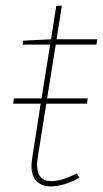

<svg xmlns="http://www.w3.org/2000/svg" viewBox="-20 -663 369 689"><path d="M326 -503H180L149 -310H295L292 -291H146L115 -95Q113 -83 113 -71Q113 -13 165 -13Q202 -13 256 -41L265 -25Q207 6 163 6Q130 6 111.5 -12.5Q93 -31 93 -68Q93 -78 95 -92L126 -291H27L30 -310H129L160 -503H61L63 -517L163 -522L182 -642L202 -643L183 -522H329Z"/></svg>

Font: Bitter Pro Thin
Style: Italic
Weight: 250
Italic angle: -9°
Designer: Sol Matas, and Bitter project Authors
Foundry: Sol Matas
Version: Version 1.010